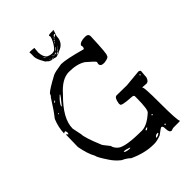

<svg xmlns="http://www.w3.org/2000/svg" viewBox="-241 -866 1006 1006"><g transform="rotate(-45 262.0 -363.0)"><path d="M441.4 -623Q463.9 -623 463.9 -603.5Q459 -472.7 452.1 -472.7Q452.1 -459 417 -455.1H413.1Q388.7 -455.1 388.7 -473.6L391.6 -485.4Q391.6 -491.2 346.7 -529.3Q311.5 -552.7 251 -552.7Q198.2 -552.7 144.5 -490.2Q54.7 -402.3 54.7 -329.1V-328.1L65.4 -276.4Q65.4 -250 100.6 -166Q100.6 -160.2 131.8 -123Q134.8 -105.5 152.3 -89.8Q180.7 -64.5 303.7 -64.5Q341.8 -64.5 390.6 -108.4Q405.3 -117.2 405.3 -206.1V-217.8Q405.3 -227.5 384.8 -227.5Q319.3 -231.4 319.3 -242.2L318.4 -250Q324.2 -289.1 340.8 -289.1L417 -288.1L509.8 -296.9Q521.5 -293.9 521.5 -288.1L518.6 -255.9V-248Q511.7 -221.7 494.1 -221.7L465.8 -223.6V-219.7Q472.7 -219.7 472.7 -101.6Q472.7 31.2 481.4 40H479.5L475.6 41H432.6Q426.8 41 415 45.9Q398.4 45.9 398.4 15.6Q398.4 -5.9 388.7 -5.9Q383.8 -5.9 352.5 18.6Q322.3 30.3 301.8 30.3H294.9Q232.4 30.3 162.1 -2Q145.5 -18.6 119.1 -30.3Q90.8 -52.7 73.2 -80.1Q37.1 -133.8 37.1 -145.5Q17.6 -178.7 5.9 -241.2L7.8 -332H8.8L17.6 -323.2Q19.5 -323.2 21.5 -335Q19.5 -346.7 15.6 -346.7Q12.7 -346.7 5.9 -342.8H4.9Q5.9 -385.7 24.4 -430.7Q51.8 -464.8 89.8 -525.4Q96.7 -530.3 100.6 -543Q113.3 -557.6 186.5 -596.7Q202.1 -603.5 250 -610.4H251Q287.1 -610.4 388.7 -582H390.6Q395.5 -586.9 395.5 -593.8V-598.6L393.6 -605.5Q402.3 -623 441.4 -623ZM94.7 -452.1H97.7Q134.8 -497.1 134.8 -502H131.8Q97.7 -470.7 94.7 -452.1ZM83 -490.2H85Q90.8 -494.1 92.8 -497.1V-500H91.8Q83 -496.1 83 -490.2ZM57.6 -439.5 54.7 -435.5V-433.6H56.6L60.5 -436.5V-439.5ZM503.9 -282.2 501 -279.3V-276.4L503.9 -274.4L506.8 -278.3V-279.3L504.9 -282.2ZM399.4 -88.9 396.5 -85.9 398.4 -83H401.4L405.3 -85.9L402.3 -88.9ZM319.3 -51.8Q319.3 -48.8 322.3 -48.8Q328.1 -48.8 335.9 -57.6V-58.6H334Q323.2 -58.6 319.3 -51.8ZM163.1 -54.7H159.2V-52.7Q159.2 -46.9 183.6 -43H195.3L197.3 -45.9Q173.8 -54.7 163.1 -54.7ZM413.1 -5.9 409.2 -2.9V0L411.1 2Q417 0 417 -2V-3.9ZM331.1 12.7V15.6H332Q342.8 15.6 355.5 5.9L354.5 2H349.6Q338.9 2 331.1 12.7ZM211.9 -769.5 209 -738.3Q210.9 -703.1 228.5 -690.4Q254.9 -677.7 274.4 -686.5Q291 -700.2 303.7 -725.6Q317.4 -752 311.5 -758.8Q309.6 -762.7 320.3 -764.6Q330.1 -765.6 349.6 -765.6L337.9 -731.4Q337.9 -680.7 288.1 -665Q277.3 -657.2 270.5 -657.2L261.7 -654.3Q254.9 -654.3 246.1 -658.2Q225.6 -659.2 213.9 -668Q208 -675.8 204.1 -675.8Q202.1 -676.8 188.5 -703.1Q175.8 -727.5 177.7 -747.1Q178.7 -765.6 176.8 -769.5Q174.8 -774.4 211.9 -769.5ZM325.2 -737.3V-735.4H327.1L333 -739.3Q334 -740.2 337.9 -740.2L338.9 -741.2V-742.2L337.9 -743.2V-744.1H339.8Q339.8 -745.1 337.9 -747.1Q329.1 -747.1 325.2 -737.3ZM283.2 -671.9H285.2Q286.1 -671.9 305.7 -694.3Q301.8 -692.4 293.9 -682.6Q283.2 -674.8 283.2 -671.9ZM293.9 -694.3H292Q276.4 -679.7 276.4 -677.7Q288.1 -685.5 292 -691.4L293.9 -693.4ZM283.2 -670.9H281.2L270.5 -662.1V-660.2Q280.3 -660.2 281.2 -668.9Q283.2 -668.9 283.2 -670.9ZM261.7 -671.9Q262.7 -668 268.6 -668Q274.4 -672.9 274.4 -673.8V-674.8H273.4Q272.5 -672.9 261.7 -671.9ZM210 -699.2H208Q215.8 -690.4 217.8 -690.4V-691.4Q212.9 -699.2 210 -699.2ZM345.7 -761.7H346.7V-762.7H339.8V-761.7H340.8H341.8H342.8H343.8H344.7ZM309.6 -722.7V-720.7H311.5Q316.4 -723.6 316.4 -725.6V-726.6H314.5Q309.6 -724.6 309.6 -722.7ZM250 -669.9H249Q254.9 -667 258.8 -667L259.8 -668Q255.9 -669.9 250 -669.9ZM318.4 -730.5H320.3Q322.3 -730.5 323.2 -734.4V-735.4V-736.3Q319.3 -736.3 318.4 -730.5ZM233.4 -662.1H232.4V-661.1L234.4 -660.2L248 -665V-666ZM223.6 -671.9Q223.6 -669.9 231.4 -668H232.4Q231.4 -669.9 223.6 -671.9ZM302.7 -712.9H303.7Q307.6 -715.8 309.6 -718.8Q303.7 -718.8 302.7 -712.9ZM248 -676.8Q248 -674.8 253.9 -671.9H255.9Q252.9 -674.8 248 -676.8ZM282.2 -664.1H285.2L281.2 -660.2L278.3 -661.1Q281.2 -664.1 282.2 -664.1ZM294.9 -709Q294.9 -710.9 297.9 -710.9L298.8 -710Q298.8 -708 295.9 -708ZM191.4 -734.4H190.4Q192.4 -731.4 193.4 -731.4V-732.4ZM302.7 -711.9 299.8 -710.9 300.8 -710 302.7 -710.9ZM325.2 -730.5H323.2V-729.5H325.2Z"/></g></svg>

Font: Love Ya Like A Sister
Style: Regular
Weight: 400
Designer: Kimberly Geswein
Foundry: Kimberly Geswein
Version: Version 1.002 2007